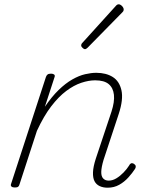

<svg xmlns="http://www.w3.org/2000/svg" viewBox="-20 -858 686 894"><path d="M481 16Q460 16 444 8.5Q428 1 420 -14.5Q412 -30 413 -56Q414 -82 426 -119L499 -338Q514 -384 510.5 -416.5Q507 -449 486 -466.5Q465 -484 423 -484Q393 -484 358.5 -472.5Q324 -461 288.5 -434.5Q253 -408 218.5 -363Q184 -318 152 -249L71 0Q69 8 64.5 11.5Q60 15 49 15Q39 15 34 11Q29 7 31 0L194 -500Q197 -508 202 -511.5Q207 -515 218 -515Q227 -515 232 -511Q237 -507 234 -499L189 -361Q221 -408 253 -439Q285 -470 316.5 -488Q348 -506 376.5 -512.5Q405 -519 428 -519Q474 -519 505 -499.5Q536 -480 545.5 -437.5Q555 -395 533 -328L462 -113Q452 -79 451.5 -58Q451 -37 460.5 -27Q470 -17 486 -17Q504 -17 521.5 -27.5Q539 -38 555 -54.5Q571 -71 581 -87Q584 -94 589.5 -97Q595 -100 604 -95Q611 -90 612 -84.5Q613 -79 609 -72Q596 -52 577.5 -31.5Q559 -11 535 2.5Q511 16 481 16ZM375 -629Q371 -629 364.5 -635Q358 -641 358 -646Q358 -649 359 -652Q360 -655 364 -659L518 -829Q522 -834 525.5 -836Q529 -838 533 -838Q538 -838 543.5 -834Q549 -830 552.5 -824.5Q556 -819 556 -814Q556 -811 555 -808Q554 -805 550 -801L388 -636Q381 -629 375 -629Z"/></svg>

Font: Playwrite BE VLG Thin
Style: Regular
Weight: 250
Designer: Veronika Burian, José Scaglione
Foundry: TypeTogether
Version: Version 1.002